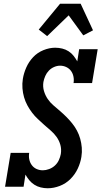

<svg xmlns="http://www.w3.org/2000/svg" viewBox="-20 -998 542 1026"><path d="M235 8Q216 8 197.5 3.5Q179 -1 163.5 -11Q148 -21 136.5 -35Q125 -49 116 -65L106 0H7L37 -181H136Q133 -163 136.5 -146Q140 -129 150 -115.5Q160 -102 175.5 -95Q191 -88 209 -88Q225 -88 242.5 -94.5Q260 -101 273.5 -113.5Q287 -126 294.5 -142.5Q302 -159 305 -175Q309 -201 302.5 -224Q296 -247 282.5 -266Q269 -285 251.5 -300Q234 -315 216.5 -330.5Q199 -346 182 -362Q165 -378 151 -396.5Q137 -415 126 -435.5Q115 -456 108.5 -478.5Q102 -501 100 -526Q98 -551 102 -576Q107 -607 120.5 -637.5Q134 -668 157 -692.5Q180 -717 212 -730Q244 -743 275 -743Q294 -743 312.5 -738.5Q331 -734 346.5 -724Q362 -714 373 -700Q384 -686 393 -670L403 -735H502L472 -554H373Q376 -572 372.5 -589Q369 -606 359.5 -619Q350 -632 334.5 -639.5Q319 -647 301 -647Q285 -647 269 -640Q253 -633 241 -620.5Q229 -608 222 -592Q215 -576 212 -560Q208 -535 215 -511.5Q222 -488 235 -469Q248 -450 265.5 -435Q283 -420 300.5 -405Q318 -390 334.5 -373.5Q351 -357 365.5 -339Q380 -321 391 -300.5Q402 -280 408.5 -257Q415 -234 417 -209.5Q419 -185 415 -160Q410 -128 395.5 -97Q381 -66 356.5 -41.5Q332 -17 299.5 -4.5Q267 8 235 8ZM232 -805 187 -840 301 -978H411L477 -836L425 -809L347 -916Z"/></svg>

Font: Iosevka Curly Slab
Style: Bold Italic
Weight: 700
Italic angle: -9°
Monospace: yes
Designer: Belleve Invis
Foundry: Belleve Invis
Version: Version 22.1.2; ttfautohint (v1.8.4)